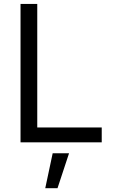

<svg xmlns="http://www.w3.org/2000/svg" viewBox="-20 -748 602 1009"><path d="M87.9 0V-727.5H175.8V-78.1H514.6V0ZM217.8 241.2 256.8 57.6H342.8L282.2 241.2Z"/></svg>

Font: Inter
Style: Regular
Weight: 400
Designer: Rasmus Andersson
Foundry: rsms
Version: Version 4.000;git-8c9346024